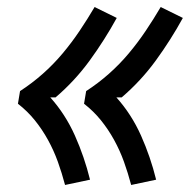

<svg xmlns="http://www.w3.org/2000/svg" viewBox="-20 -617 540 546"><path d="M353 -91Q344 -125 332.5 -157Q321 -189 304.5 -219Q288 -249 267 -275Q246 -301 219 -322L225 -358Q259 -380 289.5 -407Q320 -434 346 -465Q372 -496 394.5 -529.5Q417 -563 437 -597L500 -566Q466 -504 423.5 -445.5Q381 -387 326 -340H311Q354 -292 381 -231.5Q408 -171 424 -106ZM165 -91Q156 -125 144.5 -157Q133 -189 116.5 -219Q100 -249 79 -275Q58 -301 31 -322L37 -358Q71 -380 101.5 -407Q132 -434 158 -465Q184 -496 206.5 -529.5Q229 -563 249 -597L312 -566Q278 -504 235.5 -445.5Q193 -387 138 -340H123Q166 -292 193 -231.5Q220 -171 236 -106Z"/></svg>

Font: Iosevka Term Curly Medium
Style: Italic
Weight: 500
Italic angle: -9°
Designer: Belleve Invis
Foundry: Belleve Invis
Version: Version 32.3.0